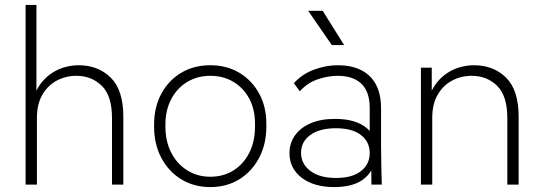

<svg xmlns="http://www.w3.org/2000/svg" viewBox="-20 -750 2203 780"><path d="M84 0V-730H128V-349H115Q127 -387 147.5 -413Q168 -439 193.5 -455Q219 -471 246.5 -478Q274 -485 299 -485Q379 -485 430 -434.5Q481 -384 481 -276V0H435V-270Q435 -361 393.5 -401.5Q352 -442 290 -442Q247 -442 210.5 -422.5Q174 -403 152 -365Q130 -327 130 -271V0Z M834 10Q768 10 716.5 -21.5Q665 -53 635.5 -108.5Q606 -164 606 -236V-244Q606 -315 635.5 -369.5Q665 -424 716.5 -454.5Q768 -485 834 -485Q901 -485 952 -454.5Q1003 -424 1032.5 -370.5Q1062 -317 1062 -247V-236Q1062 -164 1032.5 -108.5Q1003 -53 952 -21.5Q901 10 834 10ZM834 -32Q888 -32 929 -58Q970 -84 993 -130Q1016 -176 1016 -236V-247Q1016 -305 993 -348.5Q970 -392 929 -417Q888 -442 834 -442Q782 -442 740.5 -417Q699 -392 675.5 -347Q652 -302 652 -244V-236Q652 -176 675.5 -130Q699 -84 740.5 -58Q782 -32 834 -32Z M1489 0 1487 -165 1482 -177V-310Q1482 -378 1448 -410Q1414 -442 1352 -442Q1312 -442 1270 -427.5Q1228 -413 1198 -379L1174 -412Q1207 -449 1255.5 -467Q1304 -485 1353 -485Q1406 -485 1445.5 -466Q1485 -447 1506.5 -408Q1528 -369 1528 -310V-160Q1528 -120 1529 -80.5Q1530 -41 1531 0ZM1338 10Q1255 10 1205.5 -28Q1156 -66 1156 -128Q1156 -168 1178 -199.5Q1200 -231 1241.5 -249Q1283 -267 1341 -267Q1425 -267 1469.5 -230Q1514 -193 1514 -133H1507Q1507 -67 1464.5 -28.5Q1422 10 1338 10ZM1345 -27Q1411 -27 1446.5 -55Q1482 -83 1482 -128Q1482 -174 1446.5 -201.5Q1411 -229 1345 -229Q1278 -229 1240.5 -201.5Q1203 -174 1203 -129Q1203 -84 1241 -55.5Q1279 -27 1345 -27ZM1328 -567 1232 -706H1291L1378 -567Z M1690 0V-475H1734V-349H1721Q1733 -387 1753.5 -413Q1774 -439 1799.5 -455Q1825 -471 1852.5 -478Q1880 -485 1905 -485Q1985 -485 2036 -434.5Q2087 -384 2087 -276V0H2041V-270Q2041 -361 1999.5 -401.5Q1958 -442 1896 -442Q1853 -442 1816.5 -422.5Q1780 -403 1758 -365Q1736 -327 1736 -271V0Z"/></svg>

Font: SUSE ExtraLight
Style: Regular
Weight: 250
Designer: Rene Bieder
Foundry: SUSE
Version: Version 1.000